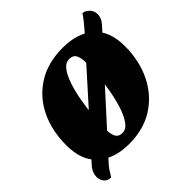

<svg xmlns="http://www.w3.org/2000/svg" viewBox="-176 -713 917 917"><g transform="rotate(-45 282.5 -254.0)"><path d="M233 20Q134 20 75 -32Q16 -84 16 -188Q16 -287 53.5 -364Q91 -441 162 -485.5Q233 -530 333 -530Q433 -530 491 -479Q549 -428 549 -325Q549 -227 511 -149Q473 -71 402.5 -25.5Q332 20 233 20ZM248 -40Q272 -40 290.5 -65Q309 -90 322.5 -130.5Q336 -171 345 -219.5Q354 -268 358 -316.5Q362 -365 362 -404Q362 -433 352.5 -451.5Q343 -470 317 -470Q292 -470 273.5 -445.5Q255 -421 241.5 -380.5Q228 -340 219.5 -292Q211 -244 207 -195.5Q203 -147 203 -106Q203 -77 212.5 -58.5Q222 -40 248 -40ZM59 72Q36 72 23.5 56.5Q11 41 11 21Q11 9 16 -5Q21 -19 31 -31L466 -515Q483 -535 494 -548.5Q505 -562 517 -580Q532 -580 548.5 -564.5Q565 -549 565 -524Q565 -513 560 -500Q555 -487 543 -474L107 6Q89 25 79 40Q69 55 59 72Z"/></g></svg>

Font: Sansita Swashed ExtraBold
Style: Regular
Weight: 800
Designer: Pablo Cosgaya
Foundry: Omnibus-Type
Version: Version 1.003; ttfautohint (v1.8.3)